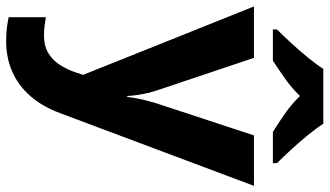

<svg xmlns="http://www.w3.org/2000/svg" viewBox="-238 -568 1046 609"><g transform="rotate(90 284.5 -263.0)"><path d="M0 -546H163L266 -239Q271 -224 274.5 -209Q278 -194 280.5 -178Q283 -162 284 -144H287Q290 -170 295.5 -193.5Q301 -217 308 -239L409 -546H569L338 70Q317 126 283.5 164Q250 202 206 221Q162 240 110 240Q85 240 66.5 237.5Q48 235 34 232V114Q45 116 60.5 118Q76 120 93 120Q124 120 146.5 107Q169 94 184 71.5Q199 49 208 23L217 -4ZM372 -766Q386 -744 408.5 -716.5Q431 -689 455 -663Q479 -637 497 -619V-606H398Q372 -622 341 -643.5Q310 -665 284 -692Q258 -665 228 -644Q198 -623 172 -606H73V-619Q92 -638 115.5 -663.5Q139 -689 161.5 -716.5Q184 -744 198 -766Z"/></g></svg>

Font: Noto Sans Thai
Style: Bold
Weight: 700
Designer: Monotype Design Team
Foundry: Monotype Imaging Inc.
Version: Version 2.001